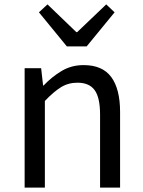

<svg xmlns="http://www.w3.org/2000/svg" viewBox="-20 -853 650 873"><path d="M92 0V-543H167L176 -464H178Q216 -504 260.5 -530.5Q305 -557 360 -557Q446 -557 486 -502.5Q526 -448 526 -344V0H435V-332Q435 -409 410.5 -443Q386 -477 332 -477Q290 -477 256.5 -456Q223 -435 184 -394V0ZM284 -642 157 -797 196 -833 327 -707H331L463 -833L501 -797L374 -642Z"/></svg>

Font: Gothic Nguyen
Style: Regular
Weight: 400
Designer: MORI Takayuki
Version: Version 1.220;July 21, 2023;FontCreator 14.0.0.2814 64-bit